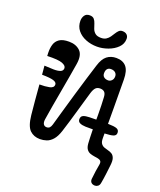

<svg xmlns="http://www.w3.org/2000/svg" viewBox="-195 -1055 1131 1357"><g transform="rotate(20 371.0 -376.5)"><path d="M363 -745Q317 -745 277.8 -760.8Q238.5 -776.5 214.8 -806Q191 -835.5 191 -877Q191 -900.5 203 -918.2Q215 -936 241 -936Q263.5 -936 274.2 -923.5Q285 -911 290.5 -892.8Q296 -874.5 302.8 -856.2Q309.5 -838 324.5 -825.5Q339.5 -813 369 -813Q392 -813 407 -822.8Q422 -832.5 432.2 -847Q442.5 -861.5 451.2 -876Q460 -890.5 470.2 -900.2Q480.5 -910 496 -910Q518 -910 530 -898.5Q542 -887 542 -868Q542 -830 514.2 -802.5Q486.5 -775 445 -760Q403.5 -745 363 -745ZM208 7Q161 7 131.2 -22Q101.5 -51 93 -131Q88 -180.5 82.8 -238.2Q77.5 -296 73 -355Q114.5 -354.5 146.8 -361Q179 -367.5 179 -392Q179 -409.5 153.2 -417.5Q127.5 -425.5 67 -426Q65.5 -444 64 -460.2Q62.5 -476.5 61 -492Q98.5 -489.5 130 -489Q161.5 -488.5 180.8 -495.8Q200 -503 200 -523Q200 -542 169.5 -554Q139 -566 56 -563Q56 -567.5 55.8 -571.5Q55.5 -575.5 55.2 -579.2Q55 -583 55 -587Q54 -621.5 62.5 -649.5Q71 -677.5 95.5 -694.2Q120 -711 167 -711Q219.5 -711 251 -680.8Q282.5 -650.5 271 -580Q264.5 -540.5 254.8 -484Q245 -427.5 233.8 -365Q222.5 -302.5 212.2 -243.2Q202 -184 195 -138Q191.5 -114 199.2 -101Q207 -88 224 -88Q237.5 -88 245.8 -96Q254 -104 259 -121Q273 -170 292 -236.8Q311 -303.5 332 -374.8Q353 -446 372.5 -510.2Q392 -574.5 406 -618Q422.5 -672 451.2 -694.5Q480 -717 521 -717Q570 -717 595.8 -687.5Q621.5 -658 622 -591Q623 -489.5 623.5 -375.2Q624 -261 624 -151Q624 -124 633.5 -111Q643 -98 657.8 -92.5Q672.5 -87 688.5 -83.2Q704.5 -79.5 717.8 -71Q731 -62.5 737.8 -43.5Q744.5 -24.5 740 12Q737 39.5 731.8 81Q726.5 122.5 721 151Q718 167.5 707.8 175.2Q697.5 183 686 183Q667.5 183 657.5 173Q647.5 163 649 145Q652 112.5 656.2 85.5Q660.5 58.5 665 33Q668.5 14 661.2 5.8Q654 -2.5 640.2 -5.2Q626.5 -8 610.2 -10.2Q594 -12.5 578.5 -18.2Q563 -24 552.5 -38.8Q542 -53.5 540 -82Q539.5 -90.5 539 -101.2Q538.5 -112 538 -122Q537.5 -130.5 537.5 -139.2Q537.5 -148 537 -157Q536.5 -167 536.5 -174.5Q536.5 -182 536.5 -191Q536.5 -200 536.2 -209.8Q536 -219.5 536 -230Q536 -240 536 -249.2Q536 -258.5 536 -268Q536 -275.5 536 -282.5Q536 -289.5 536 -297Q536 -329.5 534.8 -366.5Q533.5 -403.5 532 -428Q530.5 -453.5 519 -464.2Q507.5 -475 487 -475Q465.5 -475 453.2 -462.2Q441 -449.5 432 -420Q425.5 -398.5 414.5 -360.2Q403.5 -322 390.2 -276Q377 -230 363.5 -184.5Q350 -139 338 -102Q323 -56 302 -32.5Q281 -9 256.8 -1Q232.5 7 208 7ZM519 -548Q533.5 -548 545.2 -559.5Q557 -571 557 -591Q557 -608.5 545 -619.2Q533 -630 511 -630Q494.5 -630 484.8 -619Q475 -608 475 -586Q475 -567.5 487.2 -557.8Q499.5 -548 519 -548ZM481 -186Q454 -187 438 -194.8Q422 -202.5 422 -221Q422 -243 439 -250.2Q456 -257.5 485 -258Q522 -259 556.2 -259.2Q590.5 -259.5 627 -259Q670.5 -258.5 689.8 -251.2Q709 -244 709 -222Q709 -202 689 -195.2Q669 -188.5 627 -187Q595.5 -186 554 -185.8Q512.5 -185.5 481 -186ZM138 -601Q122.5 -600.5 112.8 -607.5Q103 -614.5 102 -631Q101.5 -651.5 109 -660.2Q116.5 -669 135 -671Q143.5 -672 152 -672.8Q160.5 -673.5 168.8 -674Q177 -674.5 185 -675Q198.5 -676 211 -670Q223.5 -664 225 -642Q226.5 -622 216.5 -613.2Q206.5 -604.5 189 -603Q175 -601.5 161.8 -601.2Q148.5 -601 138 -601ZM229 -539Q229 -539 229 -539Q229 -539 229 -539Q229 -539 229 -539Q229 -539 229 -539Q229 -539 229 -539Q229 -539 229 -539Q229 -539 229 -539Q229 -539 229 -539Q229 -539 229 -539Q229 -539 229 -539Q229 -539 229 -539Q229 -539 229 -539ZM344 -223Q344 -223 344 -223Q344 -223 344 -223Q344 -223 344 -223Q344 -223 344 -223Q344 -223 344 -223Q344 -223 344 -223Q344 -223 344 -223Q344 -223 344 -223ZM172 -681Q184 -681 190 -671.2Q196 -661.5 196 -642Q196 -624 189.2 -614Q182.5 -604 169 -604Q164 -604 159 -604Q154 -604 148 -604Q136 -604 131 -614.8Q126 -625.5 126 -641Q126 -681 155 -681Q159.5 -681 163.5 -681Q167.5 -681 172 -681Z"/></g></svg>

Font: Kablammo
Style: Regular
Weight: 400
Designer: Travis Kochel, Lizy Gershenzon, Daria Petrova, Ethan Cohen
Foundry: Vectro Type Foundry
Version: Version 1.002